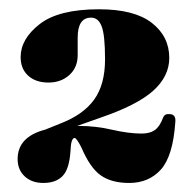

<svg xmlns="http://www.w3.org/2000/svg" viewBox="-20 -734 417 414"><path d="M18 -391Q18 -439 77.5 -454.5L111 -468Q160 -487 183.2 -519.5Q206.5 -552 206.5 -606Q206.5 -658.5 199.2 -677.2Q192 -696 176.5 -696Q147.5 -696 147.5 -653V-615Q147.5 -588.5 129.5 -572.2Q111.5 -556 84.5 -556Q57 -556 40.8 -570.8Q24.5 -585.5 24.5 -611Q24.5 -650 65.5 -682Q106.5 -714 193.5 -714Q269.5 -714 307.2 -684.8Q345 -655.5 345 -609Q345 -569.5 310.2 -538.2Q275.5 -507 194.5 -479.5L146.5 -462.5H149.5Q186.5 -462.5 222 -454.2Q257.5 -446 285.5 -446Q303 -446 313.8 -453.5Q324.5 -461 331.5 -480Q335 -489 345 -488Q360 -488 358 -470.5Q353 -397.5 327 -368.5Q301 -339.5 258.5 -339.5Q221 -339.5 197.8 -355.5Q174.5 -371.5 155.5 -416Q145 -436.5 141 -436.5Q133 -436.5 132 -408.5Q129.5 -369.5 115 -354.5Q100.5 -339.5 73.5 -339.5Q48.5 -339.5 33.2 -353.8Q18 -368 18 -391Z"/></svg>

Font: Fraunces 72pt Black
Style: Regular
Weight: 900
Version: Version 1.000;[0bf87f6ff]